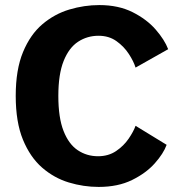

<svg xmlns="http://www.w3.org/2000/svg" viewBox="-20 -726 750 757"><path d="M369 11Q309.5 11 251.5 -6.5Q193.5 -24 146.2 -65Q99 -106 70.5 -175.2Q42 -244.5 42 -348Q42 -451.5 70.8 -520.8Q99.5 -590 147.2 -630.5Q195 -671 253.5 -688.5Q312 -706 371.5 -706Q447 -706 502.8 -678Q558.5 -650 593.8 -609.5Q629 -569 643 -532L514.5 -459.5Q507 -484 488 -513.2Q469 -542.5 439.2 -563.8Q409.5 -585 368.5 -585Q324 -585 288 -561.5Q252 -538 231 -485.8Q210 -433.5 210 -348Q210 -262 230.5 -209.8Q251 -157.5 286.5 -133.8Q322 -110 366.5 -110Q407.5 -110 437.8 -130.5Q468 -151 487.2 -179.2Q506.5 -207.5 514.5 -230L637 -155Q624.5 -120.5 590.2 -82Q556 -43.5 500.5 -16.2Q445 11 369 11Z"/></svg>

Font: League Mono
Style: Bold
Weight: 700
Width: 6
Designer: Tyler Finck
Foundry: The League of Moveable Type / Tyler Finck
Version: Version 2.300;RELEASE